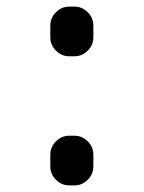

<svg xmlns="http://www.w3.org/2000/svg" viewBox="-20 -560 434 580"><path d="M189 -390Q166 -390 149 -407Q132 -424 132 -447V-483Q132 -506 149 -523Q166 -540 189 -540H205Q228 -540 245 -523Q262 -506 262 -483V-447Q262 -424 245 -407Q228 -390 205 -390ZM189 0Q166 0 149 -17Q132 -34 132 -57V-93Q132 -116 149 -133Q166 -150 189 -150H205Q228 -150 245 -133Q262 -116 262 -93V-57Q262 -34 245 -17Q228 0 205 0Z"/></svg>

Font: Rounded Mplus 1c Medium
Style: Regular
Weight: 500
Version: Version 1.059.20150529